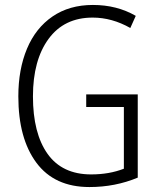

<svg xmlns="http://www.w3.org/2000/svg" viewBox="-20 -745 639 775"><path d="M536 -364V-28Q445 10 341 10Q200 10 127 -88Q54 -186 54 -356Q54 -465 89 -548.5Q124 -632 192 -678.5Q260 -725 355 -725Q452 -725 528 -681L506 -632Q432 -674 354 -674Q239 -674 176 -588Q113 -502 113 -356Q113 -207 172 -124Q231 -41 348 -41Q421 -41 480 -64V-313H328V-364Z"/></svg>

Font: Noto Sans Display Light Narrow
Style: Regular
Weight: 300
Width: 4
Designer: Monotype Design team
Foundry: Monotype Imaging Inc.
Version: Version 1.000